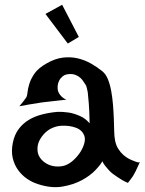

<svg xmlns="http://www.w3.org/2000/svg" viewBox="-20 -802 602 798"><path d="M87.9 -395.5Q92.8 -401.4 94.2 -417.5Q95.7 -433.6 102.1 -454.1Q108.4 -474.6 124 -497.1Q139.6 -519.5 174.8 -539.1Q209 -558.6 241.2 -562.5Q273.4 -566.4 302.7 -559.6Q332 -552.7 357.9 -538.1Q383.8 -523.4 405.3 -505.9Q419.9 -494.1 428.7 -472.2Q437.5 -450.2 442.4 -422.9Q447.3 -395.5 449.7 -365.7Q452.1 -335.9 453.1 -308.1Q454.1 -280.3 454.6 -257.3Q455.1 -234.4 458 -219.7Q461.9 -198.2 471.7 -183.1Q481.4 -168 493.2 -157.7Q504.9 -147.5 516.6 -141.6Q528.3 -135.7 537.1 -132.8Q543 -129.9 547.9 -128.9Q557.6 -125 561.5 -128.9Q555.7 -115.2 550.8 -105.5Q545.9 -95.7 543 -88.9Q539.1 -81.1 536.1 -76.2Q533.2 -70.3 529.3 -65.4Q526.4 -60.5 521.5 -54.7Q516.6 -48.8 511.7 -42Q499 -46.9 487.8 -53.7Q476.6 -60.5 467.8 -66.4Q457 -73.2 448.2 -80.1Q439.5 -86.9 431.6 -95.7Q424.8 -103.5 417.5 -112.3Q410.2 -121.1 405.3 -131.8Q399.4 -119.1 377.4 -95.7Q355.5 -72.3 320.3 -53.2Q285.2 -34.2 238.8 -26.4Q192.4 -18.6 136.7 -37.1Q112.3 -44.9 90.8 -60.1Q69.3 -75.2 54.2 -96.7Q39.1 -118.2 32.7 -146Q26.4 -173.8 33.2 -208Q40 -242.2 57.6 -265.6Q75.2 -289.1 99.6 -303.7Q124 -318.4 154.3 -326.2Q184.6 -334 216.8 -336.9Q242.2 -337.9 267.6 -334Q289.1 -330.1 312.5 -319.8Q335.9 -309.6 352.5 -289.1Q351.6 -340.8 349.1 -371.6Q346.7 -402.3 344.7 -418.9Q340.8 -438.5 337.9 -446.3Q333 -453.1 327.6 -461.9Q322.3 -470.7 314.5 -478Q306.6 -485.4 294.9 -490.2Q283.2 -495.1 267.6 -494.1Q251 -493.2 241.2 -485.4Q231.4 -477.5 226.1 -467.3Q220.7 -457 219.7 -445.3Q218.8 -433.6 220.7 -424.8Q222.7 -418.9 226.6 -412.1Q230.5 -406.2 237.3 -399.4Q244.1 -392.6 255.9 -387.7Q233.4 -384.8 215.8 -383.3Q198.2 -381.8 185.5 -379.9Q170.9 -377.9 160.2 -377Q149.4 -376 134.8 -373Q122.1 -371.1 103.5 -368.2Q85 -365.2 60.5 -360.4Q66.4 -367.2 71.3 -373.5Q76.2 -379.9 80.1 -384.8Q84 -390.6 87.9 -395.5ZM234.4 -279.3Q216.8 -278.3 199.2 -271Q181.6 -263.7 168 -250.5Q154.3 -237.3 145 -220.2Q135.7 -203.1 135.7 -182.6Q135.7 -162.1 146 -147Q156.2 -131.8 173.3 -122.1Q190.4 -112.3 210.4 -110.4Q230.5 -108.4 250 -114.3Q268.6 -121.1 285.2 -136.2Q301.8 -151.4 313.5 -169.4Q325.2 -187.5 330.1 -205.6Q335 -223.6 331.1 -235.4Q323.2 -260.7 295.9 -271Q268.6 -281.2 234.4 -279.3ZM168.9 -744.1 238.3 -782.2 307.6 -648.4 261.7 -621.1Z"/></svg>

Font: Irish Grover
Style: Regular
Weight: 400
Designer: Squid
Foundry: Font Diner, Inc DBA Sideshow
Version: Version 1.000